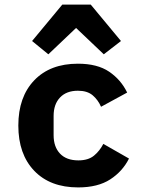

<svg xmlns="http://www.w3.org/2000/svg" viewBox="-20 -806 640 838"><path d="M321 12Q199 12 129.5 -60.5Q60 -133 60 -258Q60 -383 129.5 -455.5Q199 -528 320 -528Q405 -528 456.5 -493Q508 -458 535 -402L421 -340Q408 -370 384.5 -390Q361 -410 320 -410Q270 -410 242 -380.5Q214 -351 214 -300V-216Q214 -165 242 -135.5Q270 -106 322 -106Q365 -106 390 -126.5Q415 -147 431 -178L543 -114Q515 -58 461 -23Q407 12 321 12ZM376 -786 508 -627 433 -569 312 -684 191 -569 120 -627 252 -786Z"/></svg>

Font: Lilex Nerd Font
Style: Bold
Weight: 700
Designer: Mike Abbink, Paul van der Laan, Pieter van Rosmalen, Mikhael Khrustik
Foundry: Mikhael Khrustik
Version: Version 2.400; ttfautohint (v1.8.4.7-5d5b);Nerd Fonts 3.3.0